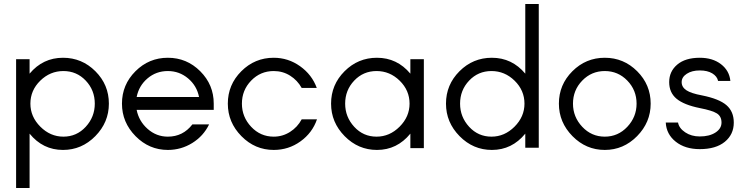

<svg xmlns="http://www.w3.org/2000/svg" viewBox="-20 -734 3706 954"><path d="M293 -447Q387 -447 454 -380Q521 -313 521 -219Q521 -126 453.5 -57.5Q386 11 293 11Q193 11 127 -70V200H60V-440H127V-368Q193 -447 293 -447ZM295 -55Q361 -55 406 -104Q451 -153 451 -219Q451 -286 406 -333.5Q361 -381 295 -381Q229 -381 180 -333Q131 -285 131 -219Q131 -154 180.5 -104.5Q230 -55 295 -55Z M1042 -219V-188H659Q670 -132 713.5 -93.5Q757 -55 814 -55Q889 -55 936 -116H1019Q991 -58 935.5 -23.5Q880 11 814 11Q721 11 653.5 -57.5Q586 -126 586 -219Q586 -313 653 -380Q720 -447 814 -447Q908 -447 975 -380Q1042 -313 1042 -219ZM814 -381Q756 -381 713 -344.5Q670 -308 659 -252H969Q958 -308 914.5 -344.5Q871 -381 814 -381Z M1554 -297H1479Q1458 -335 1421.5 -358Q1385 -381 1340 -381Q1274 -381 1228 -333.5Q1182 -286 1182 -219Q1182 -153 1228 -104Q1274 -55 1340 -55Q1384 -55 1421 -78.5Q1458 -102 1479 -141H1555Q1532 -74 1473 -31.5Q1414 11 1340 11Q1247 11 1179.5 -57.5Q1112 -126 1112 -219Q1112 -313 1179 -380Q1246 -447 1340 -447Q1412 -447 1471 -405Q1530 -363 1554 -297Z M1853 11Q1760 11 1692.5 -57.5Q1625 -126 1625 -219Q1625 -313 1692 -380Q1759 -447 1853 -447Q1953 -447 2019 -368V-440H2086V2H2019V-70Q1953 11 1853 11ZM1851 -55Q1916 -55 1965.5 -104.5Q2015 -154 2015 -219Q2015 -285 1966 -333Q1917 -381 1851 -381Q1785 -381 1740 -333.5Q1695 -286 1695 -219Q1695 -153 1740 -104Q1785 -55 1851 -55Z M2590 0V-70Q2524 11 2424 11Q2331 11 2263.5 -57.5Q2196 -126 2196 -219Q2196 -313 2263 -380Q2330 -447 2424 -447Q2524 -447 2590 -368V-714H2657V0ZM2422 -55Q2487 -55 2536.5 -104.5Q2586 -154 2586 -219Q2586 -285 2537 -333Q2488 -381 2422 -381Q2356 -381 2311 -333.5Q2266 -286 2266 -219Q2266 -153 2311 -104Q2356 -55 2422 -55Z M2757 -219Q2757 -313 2824 -380Q2891 -447 2985 -447Q3079 -447 3146 -380Q3213 -313 3213 -219Q3213 -126 3145.5 -57.5Q3078 11 2985 11Q2892 11 2824.5 -57.5Q2757 -126 2757 -219ZM2827 -219Q2827 -153 2873 -104Q2919 -55 2985 -55Q3051 -55 3097 -104Q3143 -153 3143 -219Q3143 -286 3097 -333.5Q3051 -381 2985 -381Q2919 -381 2873 -333.5Q2827 -286 2827 -219Z M3609 -332H3548Q3543 -355 3519 -369.5Q3495 -384 3457 -384Q3418 -384 3392.5 -367.5Q3367 -351 3367 -326Q3367 -301 3390.5 -285.5Q3414 -270 3468 -260Q3553 -243 3589.5 -211.5Q3626 -180 3626 -125Q3626 -66 3581.5 -29.5Q3537 7 3457 7Q3384 7 3337.5 -30Q3291 -67 3288 -125H3349Q3354 -97 3384.5 -76.5Q3415 -56 3457 -56Q3505 -56 3535 -75.5Q3565 -95 3565 -125Q3565 -156 3542 -170.5Q3519 -185 3457 -197Q3378 -213 3341.5 -243.5Q3305 -274 3305 -326Q3305 -379 3345 -413Q3385 -447 3457 -447Q3521 -447 3562.5 -415Q3604 -383 3609 -332Z"/></svg>

Font: Arcon
Style: Regular
Weight: 400
Designer: M. Zarth
Foundry: martin zarth - visuelle & digitale kommunikation
Version: Version 1.131;PS 001.131;hotconv 1.0.70;makeotf.lib2.5.58329